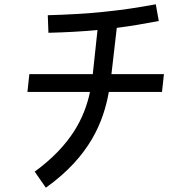

<svg xmlns="http://www.w3.org/2000/svg" viewBox="-20 -821 840 896"><path d="M194 55C401 -93 463 -254 488 -392H736L745 -475H500L525 -691C589 -699 653 -710 721 -723L707 -801C542 -770 393 -755 203 -750L206 -668C288 -670 363 -674 435 -681L413 -475H117L108 -392H400C375 -274 313 -145 142 -20Z"/></svg>

Font: Smiley Sans Oblique
Style: Regular
Weight: 400
Italic angle: -8°
Designer: oooooohmygosh, Nagisa Chen, Janine Sui, Heda Shi, Jian Li
Foundry: atelierAnchor
Version: Version 2.0.1